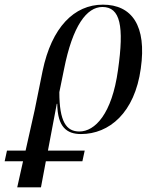

<svg xmlns="http://www.w3.org/2000/svg" viewBox="-120 -566 680 825"><path d="M-100 127H-21L-46 239H56L77 127H234L244 81H86L124 -120H126C127 -20 167 10 228 10C349 10 459 -81 485 -272C511 -455 447 -546 322 -546C199 -546 102 -449 63 -261L29 -93L-10 81H-90ZM221 -1C165 -1 135 -43 135 -170L155 -268C192 -456 253 -536 320 -536C397 -536 414 -454 387 -265C361 -76 288 -1 221 -1Z"/></svg>

Font: Noto Serif Display SemiCondensed
Style: Italic
Weight: 400
Width: 4
Italic angle: -12°
Designer: Monotype Design Team
Foundry: Monotype Imaging Inc.
Version: Version 2.009